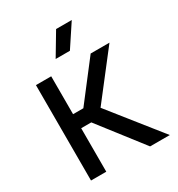

<svg xmlns="http://www.w3.org/2000/svg" viewBox="-217 -1082 1129 1220"><g transform="rotate(-30 347.5 -472.0)"><path d="M524.5 0 238 -369.5 492.5 -700H630.5L374.5 -370L669 0ZM91 0V-700H203V-422H333V-319H203V0ZM282.5 -781 380 -944.5H495L387 -781Z"/></g></svg>

Font: Geologica Roman
Style: Regular
Weight: 400
Designer: Sindre Bremnes, Frode Helland
Foundry: Monokrom Skriftforlag AS
Version: Version 1.010;gftools[0.9.28]